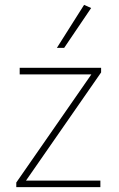

<svg xmlns="http://www.w3.org/2000/svg" viewBox="-20 -770 489 790"><path d="M47 0V-19L356 -464H61V-491H396V-472L87 -27H393V0ZM214 -573 326 -750 355 -737 244 -573Z"/></svg>

Font: Livvic Thin
Style: Regular
Weight: 250
Designer: Jacques Le Bailly, Baron von Fonthausen
Version: Version 1.001; ttfautohint (v1.8.2)